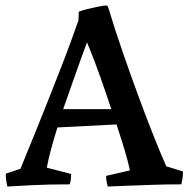

<svg xmlns="http://www.w3.org/2000/svg" viewBox="-20 -674 689 702"><path d="M7 8Q5 1 3 -12.5Q1 -26 1 -39L55 -57Q59 -68 73.5 -103Q88 -138 108.5 -188.5Q129 -239 152 -297Q175 -355 197.5 -412.5Q220 -470 238 -519Q256 -568 267 -600L268 -631Q279 -636 299.5 -641Q320 -646 340.5 -650Q361 -654 372 -654L376 -646Q400 -566 429.5 -481Q459 -396 488.5 -316Q518 -236 544 -171Q570 -106 588 -66L649 -47Q649 -33 647 -20Q645 -7 643 0Q584 0 530.5 2Q477 4 436 5.5Q395 7 374 8Q372 1 370 -9Q368 -19 368 -31L455 -51Q449 -80 436 -124Q423 -168 406 -219L190 -208Q177 -167 167 -129.5Q157 -92 151 -61L240 -38Q240 -15 235 0Q157 0 98.5 3Q40 6 7 8ZM211 -275H387Q367 -335 346 -394.5Q325 -454 306 -500L298 -519Q288 -493 274 -453.5Q260 -414 243.5 -367.5Q227 -321 211 -275Z"/></svg>

Font: Labrada Medium
Style: Regular
Weight: 500
Designer: Mercedes Jáuregui
Foundry: Omnibus-Type Team
Version: Version 1.000; ttfautohint (v1.8.4.7-5d5b)